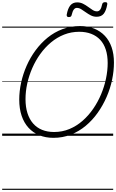

<svg xmlns="http://www.w3.org/2000/svg" viewBox="-20 -1256 1074 1776"><path d="M474 19Q402 19 343.5 -5Q285 -29 243.5 -74.5Q202 -120 180 -185.5Q158 -251 158 -335Q158 -412 175.5 -492Q193 -572 226.5 -648Q260 -724 309 -790.5Q358 -857 420 -907.5Q482 -958 558 -986.5Q634 -1015 720 -1015Q793 -1015 851 -991.5Q909 -968 950 -924.5Q991 -881 1012.5 -818.5Q1034 -756 1034 -677Q1034 -600 1017 -518.5Q1000 -437 966 -359Q932 -281 883.5 -212.5Q835 -144 772.5 -92Q710 -40 635 -10.5Q560 19 474 19ZM480 -35Q556 -35 622 -62.5Q688 -90 743 -138Q798 -186 841.5 -249Q885 -312 915 -383.5Q945 -455 960.5 -529Q976 -603 976 -673Q976 -743 958.5 -797Q941 -851 907 -887.5Q873 -924 824 -943Q775 -962 713 -962Q639 -962 573 -936Q507 -910 451.5 -863.5Q396 -817 352.5 -756.5Q309 -696 278.5 -626Q248 -556 232 -483Q216 -410 216 -339Q216 -266 234 -209.5Q252 -153 286 -114Q320 -75 369 -55Q418 -35 480 -35ZM616 -1098Q595 -1098 597 -1120Q607 -1177 630 -1205.5Q653 -1234 694 -1234Q723 -1234 748 -1221.5Q773 -1209 795 -1192.5Q817 -1176 837 -1163.5Q857 -1151 877 -1151Q895 -1151 906.5 -1166.5Q918 -1182 925 -1216Q929 -1236 953 -1236Q965 -1236 969.5 -1231Q974 -1226 972 -1215Q962 -1157 939.5 -1129Q917 -1101 874 -1101Q845 -1101 820.5 -1113.5Q796 -1126 774 -1142Q752 -1158 731.5 -1170.5Q711 -1183 691 -1183Q674 -1183 662.5 -1167.5Q651 -1152 643 -1118Q641 -1107 634.5 -1102.5Q628 -1098 616 -1098ZM0 490H1027V500H0ZM0 -20H1027V0H0ZM0 -505H1027V-500H0ZM0 -1010H1027V-1000H0Z"/></svg>

Font: Playwrite AU TAS Guides
Style: Regular
Weight: 400
Designer: Veronika Burian, José Scaglione
Foundry: TypeTogether
Version: Version 1.003